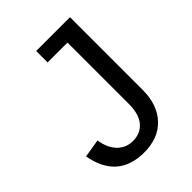

<svg xmlns="http://www.w3.org/2000/svg" viewBox="-202 -791 904 904"><g transform="rotate(-45 250.0 -339.0)"><path d="M223.1 9.8Q48.3 9.8 15.6 -170.9L106.9 -186Q115.7 -129.4 146.5 -97.7Q177.2 -65.9 223.6 -65.9Q274.4 -65.9 303.7 -100.8Q333 -135.7 333 -203.1V-611.8H200.7V-688H425.8V-205.1Q425.8 -105 371.6 -47.6Q317.4 9.8 223.1 9.8Z"/></g></svg>

Font: Arimo Nerd Font
Style: Regular
Weight: 400
Designer: Steve Matteson
Foundry: Monotype Imaging Inc.
Version: Version 1.33;Nerd Fonts 3.2.1